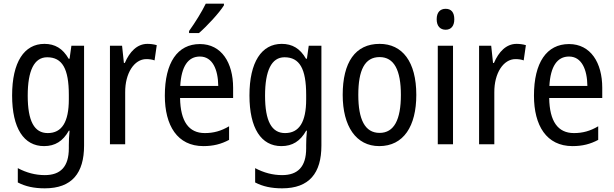

<svg xmlns="http://www.w3.org/2000/svg" viewBox="-20 -786 3344 1046"><path d="M222 -547C112 -547 46 -448 46 -266C46 -87 110 10 220 10C280 10 323 -17 355 -74H359C356 -48 355 -15 355 5V22C355 123 309 168 224 168C173 168 124 155 77 130V208C119 230 166 240 224 240C372 240 438 157 438 7V-537H369L359 -466H354C322 -522 279 -547 222 -547ZM237 -474C319 -474 355 -412 355 -269V-245C355 -121 317 -61 240 -61C167 -61 131 -126 131 -265C131 -401 166 -474 237 -474Z M783 -547C727 -547 686 -504 660 -443H655L645 -537H579V0H662V-282C661 -388 712 -464 777 -464C793 -464 809 -462 822 -457L834 -540C817 -545 799 -547 783 -547Z M1200 -757V-766H1101C1079 -721 1045 -666 1010 -617V-606H1064C1106 -642 1175 -716 1200 -757ZM1069 -546C947 -546 878 -445 878 -265C878 -102 946 10 1088 10C1142 10 1185 -1 1228 -24V-98C1184 -72 1143 -61 1096 -61C1008 -61 963 -125 961 -252H1250V-308C1250 -444 1187 -546 1069 -546ZM1069 -478C1138 -478 1168 -407 1169 -318H962C968 -425 1005 -478 1069 -478Z M1515 -547C1405 -547 1339 -448 1339 -266C1339 -87 1403 10 1513 10C1573 10 1616 -17 1648 -74H1652C1649 -48 1648 -15 1648 5V22C1648 123 1602 168 1517 168C1466 168 1417 155 1370 130V208C1412 230 1459 240 1517 240C1665 240 1731 157 1731 7V-537H1662L1652 -466H1647C1615 -522 1572 -547 1515 -547ZM1530 -474C1612 -474 1648 -412 1648 -269V-245C1648 -121 1610 -61 1533 -61C1460 -61 1424 -126 1424 -265C1424 -401 1459 -474 1530 -474Z M2248 -269C2248 -450 2172 -547 2048 -547C1915 -547 1847 -446 1847 -269C1847 -98 1920 10 2046 10C2179 10 2248 -99 2248 -269ZM1932 -269C1932 -404 1967 -475 2048 -475C2127 -475 2164 -404 2164 -269C2164 -134 2127 -62 2048 -62C1968 -62 1932 -135 1932 -269Z M2408 -738C2378 -738 2359 -719 2359 -681C2359 -644 2378 -624 2408 -624C2437 -624 2455 -644 2455 -681C2455 -719 2438 -738 2408 -738ZM2448 -537H2365V0H2448Z M2794 -547C2738 -547 2697 -504 2671 -443H2666L2656 -537H2590V0H2673V-282C2672 -388 2723 -464 2788 -464C2804 -464 2820 -462 2833 -457L2845 -540C2828 -545 2810 -547 2794 -547Z M3080 -546C2958 -546 2889 -445 2889 -265C2889 -102 2957 10 3099 10C3153 10 3196 -1 3239 -24V-98C3195 -72 3154 -61 3107 -61C3019 -61 2974 -125 2972 -252H3261V-308C3261 -444 3198 -546 3080 -546ZM3080 -478C3149 -478 3179 -407 3180 -318H2973C2979 -425 3016 -478 3080 -478Z"/></svg>

Font: Noto Sans Malayalam Condensed
Style: Regular
Weight: 400
Width: 3
Designer: Jelle Bosma - Monotype Design Team
Foundry: Monotype Imaging Inc.
Version: Version 2.104